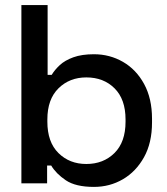

<svg xmlns="http://www.w3.org/2000/svg" viewBox="-20 -720 657 754"><path d="M181 -70H165V0H64V-700H167V-426H183Q195 -446 215 -464.5Q235 -483 268 -495Q301 -507 349 -507Q411 -507 463 -477Q515 -447 546 -390Q577 -333 577 -254V-239Q577 -159 545.5 -102.5Q514 -46 462.5 -16Q411 14 349 14Q277 14 238.5 -12Q200 -38 181 -70ZM473 -242V-251Q473 -330 430 -373Q387 -416 319 -416Q253 -416 209.5 -373Q166 -330 166 -251V-242Q166 -162 209.5 -119Q253 -76 319 -76Q386 -76 429.5 -119Q473 -162 473 -242Z"/></svg>

Font: Space Grotesk Frontify Medium
Style: Regular
Weight: 500
Designer: Florian Karsten
Version: Version 2.000